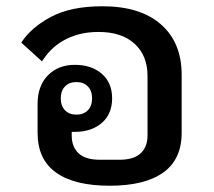

<svg xmlns="http://www.w3.org/2000/svg" viewBox="-20 -581 683 613"><path d="M330 12Q218 12 159 -30Q100 -72 100 -157V-249Q100 -307 133 -340.5Q166 -374 219 -374Q272 -374 305 -345.5Q338 -317 338 -267Q338 -217 305 -188.5Q272 -160 219 -160H209V-148Q209 -112 231 -91.5Q253 -71 298 -71H362Q407 -71 429 -91.5Q451 -112 451 -148V-338Q451 -404 409.5 -441.5Q368 -479 295 -479Q260 -479 232 -471.5Q204 -464 181.5 -451Q159 -438 142.5 -421Q126 -404 114 -385L48 -445Q79 -493 142.5 -527Q206 -561 307 -561Q428 -561 494 -503Q560 -445 560 -342V-157Q560 -72 501 -30Q442 12 330 12ZM224 -215Q247 -215 260.5 -229Q274 -243 274 -267Q274 -291 260.5 -305Q247 -319 224 -319Q201 -319 187.5 -305Q174 -291 174 -267Q174 -243 187.5 -229Q201 -215 224 -215Z"/></svg>

Font: IBM Plex Sans Thai Looped Medium
Style: Regular
Weight: 500
Designer: Mike Abbink, Paul van der Laan, Pieter van Rosmalen, Ben Mitchell, Mark Frömberg
Foundry: Bold Monday
Version: Version 1.1